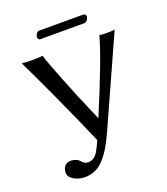

<svg xmlns="http://www.w3.org/2000/svg" viewBox="-145 -878 870 1000"><g transform="rotate(-20 290.0 -377.5)"><path d="M423.8 -732.9H180.2Q173.8 -732.9 170.4 -737.5Q167 -742.2 167 -748Q167 -757.8 173.8 -767.3Q180.7 -776.9 189 -776.9H434.1Q440.9 -776.9 444.6 -772.5Q448.2 -768.1 448.2 -763.2Q448.2 -753.4 440.7 -743.2Q433.1 -732.9 423.8 -732.9ZM341.8 -161.1Q321.8 -117.2 304.2 -86.9Q286.6 -56.6 263.9 -30.3Q241.2 -3.9 213.9 9Q186.5 22 153.8 22Q120.6 22 93.3 6.1Q65.9 -9.8 65.9 -33.2Q65.9 -55.7 77.9 -69.8Q89.8 -84 112.8 -84Q124.5 -84 138.4 -78.9Q152.3 -73.7 159.2 -64.9Q165 -57.1 175 -51Q185.1 -44.9 194.8 -44.9Q207.5 -44.9 217.8 -49.6Q228 -54.2 235.4 -60.8Q242.7 -67.4 251 -81.3Q259.3 -95.2 264.4 -106.2Q269.5 -117.2 278.8 -138.2Q220.2 -274.4 151.4 -424.1Q82.5 -573.7 45.9 -647.9Q63 -645 106 -645Q144 -645 161.1 -647.9Q170.4 -616.2 214.1 -504.6Q257.8 -393.1 323.2 -242.7Q443.8 -528.3 476.1 -647.9Q488.3 -645 525.9 -645Q548.8 -645 561 -647.9Z"/></g></svg>

Font: Linux Biolinum
Style: Regular
Weight: 400
Designer: Philipp H. Poll
Foundry: Philipp H. Poll
Version: Version 0.6.4